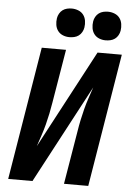

<svg xmlns="http://www.w3.org/2000/svg" viewBox="-63 -1010 725 1056"><g transform="rotate(5 300.0 -482.0)"><path d="M23 0 144 -735H278L229 -441Q224 -409 217.5 -378Q211 -347 203 -316Q195 -285 184.5 -254Q174 -223 164 -193L452 -735H586L465 0H331L380 -294Q385 -326 391.5 -357Q398 -388 406 -419Q414 -450 424.5 -481Q435 -512 445 -542L157 0ZM490 -806Q471 -806 454 -813Q437 -820 426.5 -834Q416 -848 413 -866.5Q410 -885 413 -904Q415 -917 422 -929.5Q429 -942 440 -950Q451 -958 464 -961Q477 -964 490 -964Q509 -964 526.5 -957Q544 -950 554.5 -936Q565 -922 568 -903.5Q571 -885 568 -866Q566 -853 559 -840.5Q552 -828 541 -820Q530 -812 516.5 -809Q503 -806 490 -806ZM290 -806Q271 -806 254 -813Q237 -820 226.5 -834Q216 -848 213 -866.5Q210 -885 213 -904Q215 -917 222 -929.5Q229 -942 240 -950Q251 -958 264 -961Q277 -964 290 -964Q309 -964 326.5 -957Q344 -950 354.5 -936Q365 -922 368 -903.5Q371 -885 368 -866Q366 -853 359 -840.5Q352 -828 341 -820Q330 -812 316.5 -809Q303 -806 290 -806Z"/></g></svg>

Font: Iosevka Curly XBdEx
Style: Italic
Weight: 800
Width: 7
Italic angle: -9°
Monospace: yes
Designer: Belleve Invis
Foundry: Belleve Invis
Version: Version 11.1.0; ttfautohint (v1.8.3)